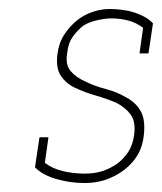

<svg xmlns="http://www.w3.org/2000/svg" viewBox="-20 -400 361 428"><path d="M58 -27Q76 -9 107 -0.5Q138 8 168 8Q199 8 224 -2.5Q249 -13 266 -29Q282 -44 290.5 -61.5Q299 -79 301 -102Q304 -135 293 -153.5Q282 -172 261 -183Q241 -195 216 -201.5Q191 -208 171 -218Q150 -227 137.5 -241.5Q125 -256 130 -283Q132 -304 142.5 -318.5Q153 -333 166 -343Q179 -351 197 -355Q215 -359 228 -359Q247 -359 265 -354.5Q283 -350 299 -338L291 -281H311L321 -348Q312 -358 296 -365.5Q280 -373 265 -376Q249 -379 237.5 -379.5Q226 -380 225 -380Q206 -380 186.5 -373.5Q167 -367 151 -354Q135 -341 123 -322.5Q111 -304 108 -279Q104 -248 116 -230.5Q128 -213 148 -204Q169 -194 193.5 -187Q218 -180 239 -171Q259 -161 271 -145Q283 -129 279 -99Q276 -77 266 -61.5Q256 -46 241 -35Q225 -24 208 -18.5Q191 -13 168 -13Q144 -13 120.5 -18.5Q97 -24 80 -37L88 -94H68Z"/></svg>

Font: Josefin Slab Thin ExtraLight
Style: Italic
Weight: 250
Italic angle: -12°
Version: Version 2.000